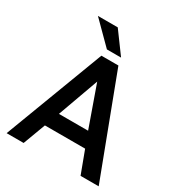

<svg xmlns="http://www.w3.org/2000/svg" viewBox="-207 -1037 1094 1174"><g transform="rotate(30 340.0 -450.0)"><path d="M280 -700H400L665 0H537L478 -158H194L135 0H15ZM439 -262 337 -550 233 -262ZM140 -900H280L390 -750H290Z"/></g></svg>

Font: .
Style: 
Weight: 500
Designer: A.Korolkova, Vitaly Kuzmin
Foundry: ParaType Ltd
Version: Version 1.000; Glyphs 3.2, build 3192.0